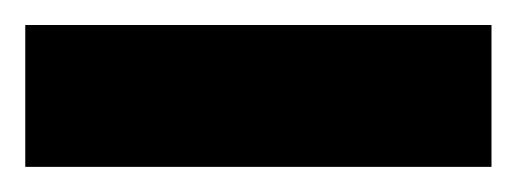

<svg xmlns="http://www.w3.org/2000/svg" viewBox="-40 -761 409 152"><path d="M-20 -741.2H349.1V-628.9H-20Z"/></svg>

Font: Stilu Bold
Style: Regular
Weight: 700
Designer: Genilson Lima Santos
Foundry: Genilson Lima Santos
Version: Version 1.200;PS 001.200;hotconv 1.0.88;makeotf.lib2.5.64775